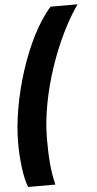

<svg xmlns="http://www.w3.org/2000/svg" viewBox="-60 -770 489 964"><g transform="rotate(-5 184.5 -288.0)"><path d="M42 158H179C161 85 157 12 157 -74C157 -301 259 -579 369 -734H233C103 -589 11 -279 11 -68C11 5 20 107 42 158Z"/></g></svg>

Font: Noto Sans UI Condensed Black
Style: Italic
Weight: 900
Width: 3
Italic angle: -192°
Designer: Monotype Design Team
Foundry: Monotype Imaging Inc.
Version: Version 1.901